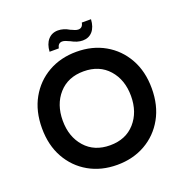

<svg xmlns="http://www.w3.org/2000/svg" viewBox="-159 -1058 1170 1216"><g transform="rotate(-20 426.0 -450.5)"><path d="M426 -118Q532 -118 594 -188Q656 -258 656 -367Q656 -476 594 -546Q532 -616 426 -616Q320 -616 258 -546Q196 -476 196 -367Q196 -258 258 -188Q320 -118 426 -118ZM426 14Q319 14 235.5 -33.5Q152 -81 104 -166.5Q56 -252 56 -367Q56 -482 104 -567.5Q152 -653 235.5 -700.5Q319 -748 426 -748Q533 -748 616.5 -700.5Q700 -653 748 -567.5Q796 -482 796 -367Q796 -252 748 -166.5Q700 -81 616.5 -33.5Q533 14 426 14ZM490 -801Q453 -801 413 -824Q411 -824 404.5 -827.5Q398 -831 386 -835.5Q374 -840 364 -840Q336 -840 329 -806H267Q270 -857 295.5 -886Q321 -915 362 -915Q400 -915 438 -892Q440 -892 446.5 -888.5Q453 -885 465 -880.5Q477 -876 487 -876Q516 -876 522 -910H584Q581 -858 556 -829.5Q531 -801 490 -801Z"/></g></svg>

Font: YamahaIndonesia935. App
Style: Bold
Weight: 700
Designer: Dalton Maag Ltd
Foundry: Dalton Maag Ltd
Version: Version 1.002; January 01, 2024; Regular/Italic